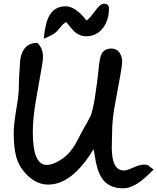

<svg xmlns="http://www.w3.org/2000/svg" viewBox="-20 -974 849 1036"><path d="M773 -25Q702 42 646 42Q578 42 542 3Q513 -28 498 -96Q496 -106 485 -169Q369 22 240 22Q180 22 130 -26Q83 -70 67 -130Q54 -180 54 -257Q54 -299 66 -372Q80 -453 81 -487Q81 -542 89 -651Q103 -742 181 -743Q212 -714 212 -668Q212 -645 202 -593Q188 -510 173 -428Q157 -333 157 -261Q157 -84 232 -84Q268 -84 319 -119Q355 -144 386 -195Q410 -240 434 -285Q447 -306 469 -349Q492 -406 515 -628Q520 -668 529 -685Q545 -712 581 -712Q609 -712 624 -691Q639 -670 639 -642Q639 -630 635.5 -605Q632 -580 605 -436Q585 -333 585 -266Q585 -252 584 -220.5Q583 -189 583 -172Q584 -146 587 -125Q599 -54 648 -54Q664 -54 699.5 -70Q735 -86 758 -86Q765 -86 778 -83L809 -59Q797 -48 773 -25ZM338 -854Q328 -853 310 -832Q297 -818 285 -803Q268 -786 216 -765Q224 -844 241 -880Q270 -940 333 -940Q388 -940 446 -864Q459 -868 490 -911Q521 -954 540 -954Q568 -954 568 -928Q568 -867 537 -825Q502 -778 443 -778Q411 -778 382 -803Q371 -813 338 -854Z"/></svg>

Font: Wortlaut AH
Style: SemiBold
Weight: 600
Designer: Andreas Höfeld
Foundry: Fontgrube AH
Version: Version 2.59